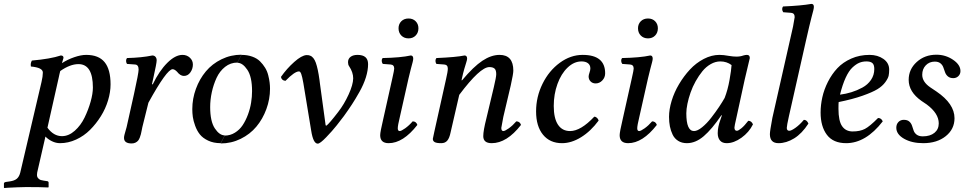

<svg xmlns="http://www.w3.org/2000/svg" viewBox="-42 -718 4902 976"><path d="M264.2 -356.9Q263.2 -353 260.3 -341.1Q257.3 -329.1 255.9 -320.8L199.2 -68.8Q230.5 -25.9 272.9 -25.9Q307.1 -25.9 337.9 -53.2Q368.7 -80.6 387.9 -120.4Q407.2 -160.2 418.7 -201.2Q430.2 -242.2 430.2 -272.9Q430.2 -392.1 356.9 -392.1Q314.5 -392.1 264.2 -356.9ZM189 -23.9 147 159.2Q146 164.1 146 170.9Q146 182.1 152.6 188.7Q159.2 195.3 165 197Q170.9 198.7 180.2 200.2L199.2 203.1Q205.1 204.6 205.1 210.9V232.9L203.1 234.9Q166 232.9 90.8 232.9Q73.7 232.9 46.1 234.1Q18.6 235.4 -1 236.3L-20 237.8L-22 235.8V214.8Q-22 209 -12.2 207L7.8 204.1Q31.7 200.7 43.7 190.4Q55.7 180.2 61 159.2L168.9 -300.8Q175.8 -330.1 175.8 -349.1Q175.8 -374.5 115.2 -379.9Q111.8 -396 120.1 -410.2Q214.8 -418.5 267.1 -436Q280.8 -436 280.8 -423.8Q273.4 -399.9 272.9 -397Q301.3 -415.5 335.4 -427.2Q369.6 -439 396 -439Q459.5 -439 489.7 -402.1Q520 -365.2 520 -289.1Q520 -250 507.3 -207.8Q494.6 -165.5 470.7 -127.2Q446.8 -88.9 415.8 -57.9Q384.8 -26.9 344.7 -8.5Q304.7 9.8 263.2 9.8Q242.2 9.8 222.2 0Q202.1 -9.8 189 -23.9Z M588.4 -17.1Q588.4 -23.9 590.6 -32.5Q592.8 -41 596.2 -52.7Q599.6 -64.5 601.6 -71.8L639.6 -242.2Q662.6 -346.7 662.6 -363.8Q662.6 -389.2 644.5 -390.1L603.5 -393.1Q599.1 -399.9 598.9 -408.2Q598.6 -416.5 603.5 -422.9Q678.7 -424.8 732.4 -436Q742.2 -436 748.3 -429.2Q754.4 -422.4 754.4 -411.1Q754.4 -397 737.3 -320.8L730.5 -290L734.4 -289.1Q767.6 -357.9 808.3 -398.4Q849.1 -439 885.7 -439Q907.7 -439 923.1 -424.8Q938.5 -410.6 938.5 -390.1Q938.5 -368.2 925.8 -350.1Q913.1 -332 892.6 -332Q874.5 -332 857.4 -354Q845.2 -366.2 835.4 -366.2Q806.2 -366.2 712.4 -195.8L681.6 -71.8Q680.7 -66.9 678.2 -54.9Q675.8 -43 674.1 -35.6Q672.4 -28.3 668.5 -18.3Q664.6 -8.3 659.7 -2.7Q654.8 2.9 646.5 7.1Q638.2 11.2 627.4 11.2Q588.4 11.2 588.4 -17.1Z M1164.6 -398.9 1185.5 -439Q1215.8 -439 1240.2 -430.2Q1264.6 -421.4 1279.8 -406.2Q1294.9 -391.1 1305.7 -373.5Q1316.4 -356 1321.5 -335.4Q1326.7 -314.9 1328.6 -298.8Q1330.6 -282.7 1330.6 -267.1Q1330.6 -213.9 1312 -163.3Q1293.5 -112.8 1261.2 -74.2Q1229 -35.6 1181.4 -12.2Q1133.8 11.2 1079.6 11.2L1100.6 -28.8Q1128.4 -28.8 1152.1 -43.5Q1175.8 -58.1 1191.4 -81.5Q1207 -105 1218.3 -135.3Q1229.5 -165.5 1234.4 -195.8Q1239.3 -226.1 1239.3 -254.9Q1239.3 -327.6 1215.3 -363.3Q1191.4 -398.9 1164.6 -398.9ZM1100.6 -29.8 1079.6 9.8Q1043.5 9.8 1016.1 -3.2Q988.8 -16.1 973.9 -34.9Q959 -53.7 950 -78.9Q940.9 -104 938.2 -123.5Q935.5 -143.1 935.5 -163.1Q935.5 -216.3 953.9 -266.4Q972.2 -316.4 1004.4 -355Q1036.6 -393.6 1084 -416.7Q1131.3 -439.9 1185.5 -439.9L1164.6 -399.9Q1129.9 -399.9 1102.3 -378.2Q1074.7 -356.4 1058.8 -322Q1043 -287.6 1034.7 -249.3Q1026.4 -210.9 1026.4 -173.8Q1026.4 -101.1 1050 -65.4Q1073.7 -29.8 1100.6 -29.8Z M1613.3 -81.1 1617.2 -79.1Q1631.8 -89.8 1677.2 -148.9Q1707.5 -188 1730.2 -237.8Q1752.9 -287.6 1753.4 -319.8Q1753.4 -350.6 1732.4 -381.8Q1727.1 -389.2 1727.1 -401.9Q1727.1 -419.4 1740.2 -429.2Q1753.4 -439 1775.4 -439Q1829.1 -439 1829.1 -392.1Q1829.1 -360.8 1817.9 -324.7Q1806.6 -288.6 1785.4 -251Q1764.2 -213.4 1747.1 -187.3Q1730 -161.1 1706.1 -127.9Q1691.9 -108.9 1669.7 -80.8Q1647.5 -52.7 1616.2 -20.3Q1585 12.2 1573.2 12.2Q1550.3 12.2 1540 -53.2L1500 -295.9Q1494.1 -329.1 1489.3 -342Q1484.4 -355 1478 -355Q1455.6 -355 1409.2 -307.1Q1389.6 -308.6 1386.2 -327.1Q1415.5 -369.1 1453.4 -402.8Q1491.2 -436.5 1516.1 -438Q1529.3 -438 1534.2 -435.1Q1552.7 -428.7 1563.5 -398.9Q1574.2 -369.1 1582 -312Q1582.5 -309.6 1583 -304Q1583.5 -298.3 1584 -295.9Z M2034.7 -319.8 1990.7 -124Q1980 -80.1 1980 -65.9Q1980 -51.8 1989.7 -51.8Q1998 -51.8 2017.8 -65.9Q2037.6 -80.1 2055.7 -101.1Q2073.7 -101.1 2079.6 -83Q2007.3 9.8 1933.6 9.8Q1890.6 9.8 1890.6 -30.8Q1890.6 -46.9 1906.7 -115.2L1952.6 -320.8Q1961.9 -361.8 1961.9 -369.1Q1961.9 -388.7 1943.8 -390.1L1903.8 -393.1Q1898.9 -399.9 1898.4 -408.2Q1897.9 -416.5 1902.8 -422.9Q1995.1 -424.8 2045.9 -436Q2058.6 -436 2058.6 -419.9Q2058.6 -413.6 2055.7 -402.3Q2052.7 -391.1 2046.4 -367.4Q2040 -343.8 2034.7 -319.8ZM1983.9 -574.2Q1983.9 -595.7 1998 -609.9Q2012.2 -624 2034.7 -624Q2057.1 -624 2071 -609.9Q2085 -595.7 2085 -574.2Q2085 -551.8 2071 -537.4Q2057.1 -522.9 2034.7 -522.9Q2012.2 -522.9 1998 -537.4Q1983.9 -551.8 1983.9 -574.2Z M2158.2 -12.2Q2158.2 -13.7 2165.5 -46.9L2225.6 -316.9Q2234.4 -354.5 2234.4 -369.1Q2234.4 -388.7 2216.3 -390.1L2176.3 -393.1Q2171.9 -399.9 2171.6 -408.2Q2171.4 -416.5 2176.3 -422.9Q2276.9 -427.2 2319.3 -436Q2332.5 -436 2332.5 -419.9Q2332.5 -414.1 2328.6 -402.1Q2324.7 -390.1 2318.1 -367.4Q2311.5 -344.7 2306.2 -319.8L2304.2 -310.1H2307.1Q2365.2 -379.4 2410.2 -409.2Q2455.1 -439 2497.6 -439Q2567.4 -439 2567.4 -358.9Q2567.4 -342.8 2554.2 -283.2L2516.6 -124Q2506.3 -71.8 2506.3 -67.9Q2506.3 -51.8 2516.6 -51.8Q2524.9 -51.8 2544.7 -65.9Q2564.5 -80.1 2582.5 -101.1Q2600.6 -101.1 2606.4 -83Q2534.2 9.8 2457.5 9.8Q2414.6 9.8 2414.6 -25.9Q2414.6 -53.7 2430.2 -115.2L2468.3 -274.9Q2480.5 -326.2 2480.5 -340.8Q2480.5 -361.8 2471.9 -369.4Q2463.4 -377 2445.3 -377Q2398.4 -377 2292.5 -235.8L2248.5 -44.9Q2242.7 -16.1 2231.7 -3.2Q2220.7 9.8 2201.2 9.8Q2177.2 9.8 2167.7 4.4Q2158.2 -1 2158.2 -12.2Z M3001 -105Q2960.9 -50.8 2911.9 -20.5Q2862.8 9.8 2814.9 9.8Q2753.4 9.8 2718.3 -33.2Q2683.1 -76.2 2683.1 -151.9Q2683.1 -225.6 2715.8 -292Q2748.5 -358.4 2803.5 -398.7Q2858.4 -439 2919.9 -439Q3034.2 -439 3034.2 -345.2Q3034.2 -324.2 3019.8 -309.1Q3005.4 -293.9 2985.8 -293.9Q2970.2 -293.9 2960.2 -304Q2950.2 -314 2950.2 -329.1Q2950.2 -336.4 2954.6 -348.9Q2959 -361.3 2959 -370.1Q2959 -387.2 2947 -396.5Q2935.1 -405.8 2914.1 -405.8Q2876 -405.8 2843.3 -374.5Q2810.5 -343.3 2791.7 -291Q2772.9 -238.8 2772.9 -179.2Q2772.9 -116.7 2794.4 -84.2Q2815.9 -51.8 2856 -51.8Q2910.2 -51.8 2979 -125Q2985.8 -125 2992.4 -119.1Q2999 -113.3 3001 -105Z M3252 -319.8 3208 -124Q3197.3 -80.1 3197.3 -65.9Q3197.3 -51.8 3207 -51.8Q3215.3 -51.8 3235.1 -65.9Q3254.9 -80.1 3272.9 -101.1Q3291 -101.1 3296.9 -83Q3224.6 9.8 3150.9 9.8Q3107.9 9.8 3107.9 -30.8Q3107.9 -46.9 3124 -115.2L3169.9 -320.8Q3179.2 -361.8 3179.2 -369.1Q3179.2 -388.7 3161.1 -390.1L3121.1 -393.1Q3116.2 -399.9 3115.7 -408.2Q3115.2 -416.5 3120.1 -422.9Q3212.4 -424.8 3263.2 -436Q3275.9 -436 3275.9 -419.9Q3275.9 -413.6 3272.9 -402.3Q3270 -391.1 3263.7 -367.4Q3257.3 -343.8 3252 -319.8ZM3201.2 -574.2Q3201.2 -595.7 3215.3 -609.9Q3229.5 -624 3252 -624Q3274.4 -624 3288.3 -609.9Q3302.2 -595.7 3302.2 -574.2Q3302.2 -551.8 3288.3 -537.4Q3274.4 -522.9 3252 -522.9Q3229.5 -522.9 3215.3 -537.4Q3201.2 -551.8 3201.2 -574.2Z M3641.6 -220.2Q3657.7 -261.7 3666.5 -311.8Q3675.3 -361.8 3676.8 -387.2Q3652.3 -405.8 3619.6 -405.8Q3594.7 -405.8 3570.8 -392.1Q3546.9 -378.4 3528.6 -356Q3510.3 -333.5 3494.4 -305.2Q3478.5 -276.9 3468.3 -247.3Q3458 -217.8 3452.4 -190.4Q3446.8 -163.1 3446.8 -142.1Q3446.8 -51.8 3485.8 -51.8Q3503.4 -51.8 3527.3 -71.3Q3551.3 -90.8 3573.7 -119.9Q3596.2 -148.9 3613.3 -174.6Q3630.4 -200.2 3641.6 -220.2ZM3754.9 -439Q3769.5 -439 3769.5 -422.9Q3767.1 -413.1 3743.7 -314L3701.7 -121.1Q3691.4 -76.7 3691.4 -69.8Q3691.4 -53.2 3703.6 -53.2Q3711.4 -53.2 3727.1 -66.2Q3742.7 -79.1 3761.7 -104Q3777.8 -104 3785.6 -85.9Q3765.6 -45.4 3727.1 -17.8Q3688.5 9.8 3651.9 9.8Q3629.4 9.8 3617.9 -3.9Q3606.4 -17.6 3606.4 -41Q3606.4 -72.8 3620.6 -110.8L3627.4 -130.9L3625.5 -132.8Q3576.7 -61 3535.2 -25.6Q3493.7 9.8 3449.7 9.8Q3424.3 9.8 3405.8 -1.7Q3387.2 -13.2 3377.4 -33.2Q3367.7 -53.2 3363.3 -75.4Q3358.9 -97.7 3358.9 -124Q3358.9 -161.6 3372.1 -205.3Q3385.3 -249 3409.7 -290Q3434.1 -331.1 3465.1 -364.5Q3496.1 -397.9 3535.6 -418.5Q3575.2 -439 3614.7 -439Q3636.2 -439 3661.6 -434.1Q3684.6 -430.2 3701.7 -430.2Q3721.2 -430.2 3736.8 -436Q3747.1 -439 3754.9 -439Z M4055.2 -512.2 3968.3 -127Q3957.5 -78.6 3957.5 -67.9Q3957.5 -53.2 3970.2 -53.2Q3980.5 -53.2 4002 -68.6Q4023.4 -84 4044.4 -108.9Q4059.6 -108.9 4067.4 -89.8Q4034.7 -39.1 3994.9 -14.6Q3955.1 9.8 3915.5 9.8Q3871.6 9.8 3871.6 -36.1Q3871.6 -51.8 3884.3 -119.1L3989.3 -583Q3997.6 -628.9 3997.6 -630.9Q3997.6 -651.4 3979.5 -652.8L3939.5 -655.8Q3934.6 -662.6 3934.1 -670.7Q3933.6 -678.7 3938.5 -685.1Q4030.8 -689 4082.5 -698.2Q4095.2 -698.2 4095.2 -683.1Q4095.2 -676.8 4092.3 -665Q4089.4 -653.3 4083 -629.6Q4076.7 -606 4071.3 -582Z M4402.3 -367.2Q4402.3 -388.7 4392.8 -397.2Q4383.3 -405.8 4362.3 -405.8Q4342.8 -405.8 4326.2 -398.9Q4309.6 -392.1 4291.3 -375Q4272.9 -357.9 4256.8 -323Q4240.7 -288.1 4228 -236.8Q4258.3 -240.7 4286.1 -249.3Q4314 -257.8 4341.6 -272.7Q4369.1 -287.6 4385.7 -312Q4402.3 -336.4 4402.3 -367.2ZM4221.2 -199.2Q4220.2 -191.4 4220.2 -165Q4220.2 -103 4238.8 -76.4Q4257.3 -49.8 4292.5 -49.8Q4329.6 -49.8 4354.5 -62.7Q4379.4 -75.7 4421.4 -118.2Q4438 -118.2 4445.3 -101.1Q4359.4 9.8 4259.3 9.8Q4193.4 9.8 4161.4 -32.7Q4129.4 -75.2 4129.4 -146Q4129.4 -184.1 4138.2 -223.6Q4147 -263.2 4166.7 -302.2Q4186.5 -341.3 4214.6 -371.3Q4242.7 -401.4 4285.2 -420.2Q4327.6 -439 4378.4 -439Q4419.4 -439 4448.7 -418.5Q4478 -397.9 4478 -363.8Q4478 -346.2 4475.3 -333.3Q4472.7 -320.3 4458.3 -300.3Q4443.8 -280.3 4418.2 -264.6Q4392.6 -249 4342 -231.2Q4291.5 -213.4 4221.2 -199.2Z M4514.2 -68.8Q4514.2 -86.4 4524.9 -97.7Q4535.6 -108.9 4552.2 -108.9Q4570.3 -108.9 4580.1 -100.3Q4589.8 -91.8 4594 -79.3Q4598.1 -66.9 4602.3 -54.4Q4606.4 -42 4617.9 -33.4Q4629.4 -24.9 4648.9 -24.9Q4686 -24.9 4708 -42.7Q4730 -60.5 4730 -90.8Q4730 -141.6 4668.9 -187L4642.1 -205.1Q4577.1 -251 4577.1 -312Q4577.1 -365.7 4617.9 -402.8Q4658.7 -439.9 4718.3 -439.9Q4764.6 -439.9 4802.5 -414.3Q4840.3 -388.7 4840.3 -356.9Q4840.3 -341.3 4829.8 -331.1Q4819.3 -320.8 4804.2 -320.8Q4787.1 -320.8 4776.9 -329.3Q4766.6 -337.9 4762.2 -350.3Q4757.8 -362.8 4753.4 -375.2Q4749 -387.7 4738.5 -396.2Q4728 -404.8 4710 -404.8Q4682.1 -404.8 4664.1 -386Q4646 -367.2 4646 -337.9Q4646 -301.8 4687 -273.9L4718.3 -252.9Q4810.1 -190.4 4810.1 -117.2Q4810.1 -61.5 4765.6 -25.9Q4721.2 9.8 4650.9 9.8Q4593.3 9.8 4553.7 -12.7Q4514.2 -35.2 4514.2 -68.8Z"/></svg>

Font: Common Serif News
Style: Italic
Weight: 450
Italic angle: -12°
Designer: Philipp H. Poll, Khaled Hosny
Foundry: Stefan Peev, Context Ltd.
Version: Version 1.026